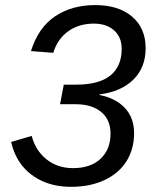

<svg xmlns="http://www.w3.org/2000/svg" viewBox="-20 -718 596 748"><path d="M276.4 -388.2Q365.7 -388.2 409.9 -423.8Q454.1 -459.5 454.1 -527.8Q454.1 -573.2 424.6 -599.6Q395 -626 345.7 -626Q287.6 -626 245.8 -596.2Q204.1 -566.4 187.5 -512.2L100.6 -519Q128.9 -609.9 194.1 -654.1Q259.3 -698.2 350.6 -698.2Q441.9 -698.2 494.6 -653.3Q547.4 -608.4 547.4 -530.3Q547.4 -455.6 500.2 -408.4Q453.1 -361.3 367.7 -350.1L367.2 -348.1Q431.2 -335.4 466.8 -297.1Q502.4 -258.8 502.4 -198.7Q502.4 -138.2 473.1 -90.3Q443.4 -43 387.5 -16.6Q331.5 9.8 256.8 9.8Q194.8 9.8 146.5 -11.7Q48.3 -56.2 23.4 -165L103.5 -188.5Q118.2 -131.8 161.1 -97.4Q204.1 -63 264.2 -63Q333 -63 371.8 -99.4Q410.6 -135.7 410.6 -197.3Q410.6 -252 374 -282Q337.4 -312 274.4 -312H213.9L228.5 -388.2Z"/></svg>

Font: Arimo
Style: Italic
Weight: 400
Italic angle: -12°
Designer: Steve Matteson
Foundry: Monotype Imaging Inc.
Version: Version 1.33